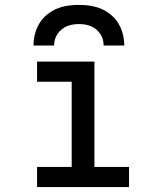

<svg xmlns="http://www.w3.org/2000/svg" viewBox="-20 -762 656 782"><path d="M272 -10V-511H364.5V-10ZM131 0V-82H505.5V0ZM131 -429V-511H327V-429ZM116.5 -576.5Q116.5 -621.5 136.2 -659.2Q156 -697 196.8 -719.5Q237.5 -742 301.5 -742Q365.5 -742 406.2 -719.2Q447 -696.5 466.5 -659Q486 -621.5 486 -576.5H402Q402 -614.5 375.2 -639.2Q348.5 -664 301.5 -664Q255 -664 227.8 -639.2Q200.5 -614.5 200.5 -576.5Z"/></svg>

Font: Overpass Mono Light Medium
Style: Regular
Weight: 500
Monospace: yes
Version: Version 4.000